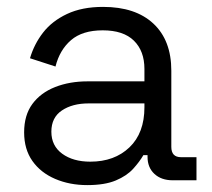

<svg xmlns="http://www.w3.org/2000/svg" viewBox="-20 -523 615 557"><path d="M233 14Q182 14 140 -4Q98 -22 74 -56Q50 -90 50 -139Q50 -189 74 -221.5Q98 -254 140 -270.5Q182 -287 234 -287H399V-323Q399 -375 368.5 -405Q338 -435 278 -435Q219 -435 186 -406.5Q153 -378 141 -330L67 -354Q79 -395 105 -428.5Q131 -462 174.5 -482.5Q218 -503 279 -503Q373 -503 425 -454.5Q477 -406 477 -318V-97Q477 -67 505 -67H550V0H481Q448 0 428 -18.5Q408 -37 408 -68V-73H396Q385 -54 366.5 -33.5Q348 -13 316 0.5Q284 14 233 14ZM242 -54Q312 -54 355.5 -95.5Q399 -137 399 -212V-223H237Q190 -223 159.5 -202.5Q129 -182 129 -141Q129 -100 160.5 -77Q192 -54 242 -54Z"/></svg>

Font: Space Grotesk
Style: Regular
Weight: 400
Designer: Florian Karsten
Foundry: Florian Karsten
Version: Version 2.000